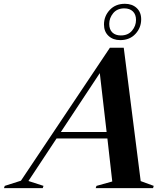

<svg xmlns="http://www.w3.org/2000/svg" viewBox="-104 -966 860 986"><path d="M618.5 -36 685.5 -11.5 682 0H387.5L391.5 -11.5L472.5 -34L447.5 -255H186.5L42 -36.5L119.5 -11.5L115.5 0H-83.5L-79.5 -11.5L3.5 -38L460.5 -721H531.5ZM208.5 -288H443.5L408.5 -590.5ZM537.5 -946.5Q574.5 -946.5 597.8 -925Q621 -903.5 621 -867Q621 -823.5 591.5 -791.8Q562 -760 513.5 -760Q476.5 -760 453.2 -781.8Q430 -803.5 430 -840Q430 -883 459.5 -914.8Q489 -946.5 537.5 -946.5ZM516.5 -784Q553.5 -784 574 -808.5Q594.5 -833 594.5 -863.5Q594.5 -892 578.2 -907.5Q562 -923 534.5 -923Q497.5 -923 477.2 -898.2Q457 -873.5 457 -843.5Q457 -814.5 473 -799.2Q489 -784 516.5 -784Z"/></svg>

Font: Newsreader 72pt SemiBold
Style: Italic
Weight: 600
Italic angle: -17°
Designer: Hugues Gentile
Foundry: Production Type
Version: Version 1.003; ttfautohint (v1.8.3)